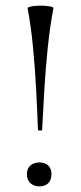

<svg xmlns="http://www.w3.org/2000/svg" viewBox="-20 -649 287 680"><path d="M77.8 -619.8Q77.6 -622.4 84.7 -624.6Q91.8 -626.8 102.4 -627.9Q113 -629 123.8 -629Q134.6 -629 145.6 -627.9Q156.6 -626.8 163.5 -624.6Q170.4 -622.4 169.2 -619.8Q156.8 -554.4 149.1 -479.7Q141.4 -405 137 -330.5Q132.6 -256 129.2 -189Q129.2 -187.6 125.5 -186.9Q121.8 -186.2 118.1 -186.9Q114.4 -187.6 114.4 -189Q112 -256 108.1 -330.5Q104.2 -405 97.1 -479.7Q90 -554.4 77.8 -619.8ZM119.4 11Q99.4 11 87.3 -0.7Q75.2 -12.4 75.2 -32.4Q75.2 -51.2 87.3 -62.4Q99.4 -73.6 119.4 -73.6Q140.4 -73.6 151.4 -62.4Q162.4 -51.2 162.4 -32.4Q162.4 -12.4 151.4 -0.7Q140.4 11 119.4 11Z"/></svg>

Font: Cormorant Garamond Light
Style: Regular
Weight: 300
Designer: Christian Thalmann (Catharsis Fonts)
Foundry: Catharsis Fonts
Version: Version 4.001